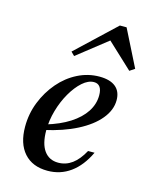

<svg xmlns="http://www.w3.org/2000/svg" viewBox="-103 -725 638 805"><g transform="rotate(15 215.5 -322.5)"><path d="M180.6 11.3Q115.3 11.3 79 -29.4Q42.7 -70.2 42.7 -143.5Q42.7 -200 62.9 -250.8Q83.1 -301.6 117.3 -341.5Q151.6 -381.5 196.4 -404Q241.1 -426.6 290.3 -426.6Q336.3 -426.6 360.5 -406.9Q384.7 -387.1 384.7 -349.2Q384.7 -306.5 352.4 -267.3Q320.2 -228.2 261.3 -198Q202.4 -167.7 121.8 -150L122.6 -174.2Q182.3 -191.9 223.8 -218.5Q265.3 -245.2 287.1 -278.6Q308.9 -312.1 308.9 -350Q308.9 -374.2 300 -386.3Q291.1 -398.4 274.2 -398.4Q249.2 -398.4 224.2 -376.2Q199.2 -354 178.2 -317.7Q157.3 -281.5 144.8 -237.9Q132.3 -194.4 132.3 -150.8Q132.3 -93.5 154 -63.3Q175.8 -33.1 215.3 -33.1Q248.4 -33.1 275.4 -52.8Q302.4 -72.6 324.2 -112.9H352.4Q323.4 -51.6 279.8 -20.2Q236.3 11.3 180.6 11.3ZM164.5 -482.3 149.2 -497.6 316.9 -655.6H346L425.8 -496.8L404 -482.3L279.8 -598.4L316.1 -601.6Z"/></g></svg>

Font: Playfair 5pt SemiExpanded Light Medium
Style: Italic
Weight: 500
Italic angle: -15.6°
Version: Version 2.001;gftools[0.9.30]